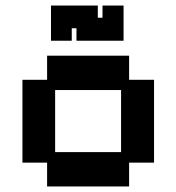

<svg xmlns="http://www.w3.org/2000/svg" viewBox="-20 -662 637 693"><path d="M150 11V-75H61V-374H150V-461H446V-374H536V-75H446V11ZM179 -113H417V-337H179ZM164 -515V-642H333V-598H350V-642H426V-515H256V-560H239V-515Z"/></svg>

Font: Pixelify Sans SemiBold
Style: Regular
Weight: 600
Designer: Stefie Justprince
Foundry: Typecalism Foundryline
Version: Version 1.000